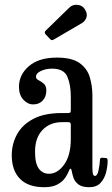

<svg xmlns="http://www.w3.org/2000/svg" viewBox="-20 -770 468 800"><path d="M29 -123Q29 -170 50.8 -210Q72.5 -250 118.5 -274.5Q164.5 -299 238 -299H262Q270.5 -299 272.8 -301Q275 -303 275 -312V-367Q275 -417.5 260.5 -450.8Q246 -484 197 -484Q171.5 -484 150.8 -474.5Q130 -465 130 -450Q130 -441 140.8 -435.8Q151.5 -430.5 162.2 -421.5Q173 -412.5 173 -393Q173 -367.5 158.2 -351.2Q143.5 -335 118 -335Q95 -335 77 -355Q59 -375 59 -408Q59 -458.5 100.2 -494.2Q141.5 -530 217 -530Q279.5 -530 311.2 -507.5Q343 -485 354 -448.8Q365 -412.5 365 -372V-71Q365 -56 367 -46.5Q369 -37 376 -37Q385.5 -37 390.5 -60.2Q395.5 -83.5 396.5 -104Q397 -109.5 399.5 -111.5Q402 -113.5 410 -112.5L422 -111.5Q428.5 -111 428.5 -99.5Q428.5 -77.5 422 -51.8Q415.5 -26 399 -8Q382.5 10 352 10H351.5Q321.5 10 306.5 -1.8Q291.5 -13.5 286.2 -29.2Q281 -45 279 -57Q277.5 -66 274 -67Q270.5 -68 266.5 -56.5Q262.5 -45.5 252 -29.8Q241.5 -14 220.5 -2Q199.5 10 164 10Q97.5 10 63.2 -25Q29 -60 29 -123ZM126 -138Q126 -88 142 -67Q158 -46 184 -46Q220 -46 247.5 -84.5Q275 -123 275 -191V-251Q275 -261 265 -261H238Q188.5 -261 157.2 -228.5Q126 -196 126 -138ZM187.5 -608.5 170.5 -626.5Q162.5 -635 170.5 -642.5L268.5 -738Q282.5 -752 303.5 -749.8Q324.5 -747.5 334.5 -730Q345.5 -711.5 339.8 -696.2Q334 -681 321 -673.5L207 -607Q200.5 -603 196.8 -602.8Q193 -602.5 187.5 -608.5Z"/></svg>

Font: Besley* Condensed
Style: Regular
Weight: 400
Width: 3
Designer: Owen Earl
Foundry: indestructible type*
Version: Version 3.000; ttfautohint (v1.8.3)